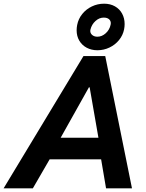

<svg xmlns="http://www.w3.org/2000/svg" viewBox="-66 -1025 796 1045"><path d="M388.2 -719.7H506.8L652.3 0H511.2L484.4 -157.7H204.1L112.8 0H-46.4ZM351.1 -860.4Q351.1 -874.5 354 -889.2Q360.4 -922.4 381.6 -948.7Q402.8 -975.1 434.1 -990Q465.3 -1004.9 500.5 -1004.9Q534.2 -1004.9 559.6 -990.5Q585 -976.1 598.6 -950.9Q612.3 -925.8 612.3 -894Q612.3 -879.9 609.4 -865.2Q603 -833 582 -807.1Q561 -781.2 530 -766.4Q499 -751.5 463.9 -751.5Q432.1 -751.5 406.2 -765.1Q380.4 -778.8 365.7 -803.5Q351.1 -828.1 351.1 -860.4ZM536.1 -890.6 537.1 -898.9Q537.1 -912.1 527.1 -920.7Q517.1 -929.2 498.5 -929.2Q474.1 -929.2 453.6 -910.6Q433.1 -892.1 426.3 -864.3Q425.3 -859.4 425.3 -856.9Q425.3 -843.3 436.3 -834.2Q447.3 -825.2 463.9 -825.2Q488.8 -825.2 509.5 -844Q530.3 -862.8 536.1 -890.6ZM469.7 -275.4 421.9 -549.8H418L264.2 -275.4Z"/></svg>

Font: Reddit Sans Fudge
Style: Bold
Weight: 700
Italic angle: -11.25°
Designer: Stephen Hutchings
Version: Version 1.013